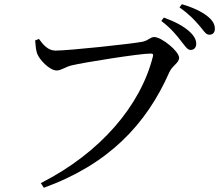

<svg xmlns="http://www.w3.org/2000/svg" viewBox="-20 -840 1040 907"><path d="M880 -604C896 -604 907 -615 907 -633C907 -652 898 -670 874 -692C847 -716 807 -738 754 -757L742 -741C787 -707 813 -675 833 -649C853 -624 865 -604 880 -604ZM969 -676C985 -676 995 -686 995 -704C995 -725 985 -744 958 -765C932 -785 892 -805 839 -820L828 -805C876 -771 899 -745 920 -721C942 -696 951 -676 969 -676ZM164 -656 146 -649C148 -621 150 -605 155 -588C165 -559 214 -507 248 -507C269 -507 291 -525 318 -531C375 -545 640 -587 691 -587C700 -587 706 -585 702 -572C644 -342 456 -119 173 25L187 47C491 -63 671 -251 780 -499C795 -532 826 -542 826 -567C826 -598 743 -665 709 -665C689 -665 684 -650 654 -643C605 -633 305 -601 242 -601C206 -601 183 -630 164 -656Z"/></svg>

Font: Source Han Serif JP Medium
Style: Regular
Weight: 500
Designer: Ryoko NISHIZUKA 西塚涼子 (kana & ideographs); Frank Grießhammer (Latin, Greek & Cyrillic); Wenlong ZHANG 张文龙 (bopomofo); San
Foundry: Adobe Systems Incorporated
Version: Version 1.001;PS 1.001;hotconv 16.6.54;makeotf.lib2.5.65590